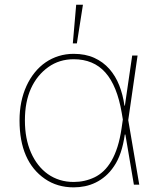

<svg xmlns="http://www.w3.org/2000/svg" viewBox="-20 -780 670 811"><path d="M62.5 -271.3Q62.5 -353 92 -417.3Q106.5 -448.9 127 -474.1Q147.4 -499.3 172.8 -516.7Q198.2 -534.1 228 -543.3Q257.8 -552.6 291.2 -552.6Q340.9 -552.6 378.4 -535.5Q415.8 -518.5 441.9 -488.8Q468 -459.2 483.7 -419.4Q499.3 -379.6 505.7 -333.8H507.5L538.4 -545.5H561.1L521.7 -272.7L568.2 0H545.5L509.6 -211.6H507.1Q495 -126.1 461.6 -77.8Q445.3 -53.3 425.6 -36.4Q405.9 -19.5 384.1 -8.9Q362.2 1.8 338.8 6.6Q315.3 11.4 291.2 11.4Q221.6 11.4 169.7 -24.5Q116.5 -61.1 89.5 -122.9Q62.5 -184.7 62.5 -271.3ZM85.2 -271.3Q85.2 -194.2 110.8 -135.7Q123.6 -106.5 141.7 -83.5Q159.8 -60.4 182.5 -44.4Q205.3 -28.4 232.6 -19.9Q259.9 -11.4 291.2 -11.4Q338.1 -11.4 379.6 -31.2Q400.2 -41.2 418.1 -58.2Q436.1 -75.3 450.8 -100.7Q465.6 -126.1 476.4 -160.3Q487.2 -194.6 493.6 -238.6L498.9 -275.2L494.3 -302.6Q474.8 -418 424.9 -473.9Q375 -529.8 291.2 -529.8Q230.8 -529.8 184.3 -496.8Q136.4 -462.7 110.8 -406.2Q85.2 -349.8 85.2 -271.3ZM301.8 -759.9H330.3L304.7 -596.6H287.6Z"/></svg>

Font: Inter P Thin
Style: Regular
Weight: 100
Designer: Rasmus Andersson
Foundry: rsms
Version: Version 3.018;git-588b23468